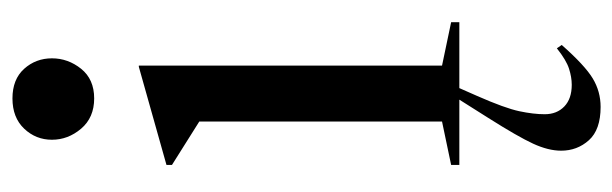

<svg xmlns="http://www.w3.org/2000/svg" viewBox="-366 -410 1008 316"><g transform="rotate(-90 138.0 -252.0)"><path d="M134 -601Q102.5 -601 84.2 -622.5Q66 -644 66 -670.5Q66 -697 84.2 -716.2Q102.5 -735.5 134 -735.5Q165.5 -735.5 182.8 -716.2Q200 -697 200 -670.5Q200 -644 182.8 -622.5Q165.5 -601 134 -601ZM138 29.5Q118 75 113 98.5Q108 122 108 140.5Q108 160.5 120.8 172.8Q133.5 185 156.5 185Q169 185 183 180.5Q197 176 216.5 160.5L222 168.5Q188.5 206.5 167 219.5Q145.5 232.5 120 232.5Q82.5 232.5 65.2 213.2Q48 194 48 167.5Q48 146.5 59.5 121.5Q71 96.5 102 47.5L132 0H24.5V-13.5L96 -28.5V-428L24.5 -473V-482L186 -527.5H188V-28.5L259.5 -13.5V0H151Z"/></g></svg>

Font: Newsreader Display
Style: Regular
Weight: 400
Designer: Hugues Gentile
Foundry: Production Type
Version: Version 1.001